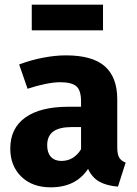

<svg xmlns="http://www.w3.org/2000/svg" viewBox="-20 -785 586 822"><path d="M518 -89 485 14Q436 10 405 -7.5Q374 -25 357 -62Q305 17 197 17Q118 17 71 -29Q24 -75 24 -149Q24 -236 88.5 -282Q153 -328 273 -328H327V-351Q327 -398 307 -415.5Q287 -433 237 -433Q211 -433 174 -425.5Q137 -418 98 -405L62 -509Q112 -528 164.5 -538Q217 -548 262 -548Q376 -548 429 -501Q482 -454 482 -360V-154Q482 -124 490.5 -110Q499 -96 518 -89ZM327 -146V-241H288Q234 -241 208 -222Q182 -203 182 -163Q182 -131 198 -113.5Q214 -96 243 -96Q296 -96 327 -146ZM116 -655V-765H421V-655Z"/></svg>

Font: Fira Sans BGR
Style: Bold
Weight: 700
Designer: bBox Type GmbH & Carrois Corporate GbR & Edenspiekermann AG
Foundry: bBox Type GmbH & Carrois Corporate GbR & Edenspiekermann AG
Version: Version 4.301